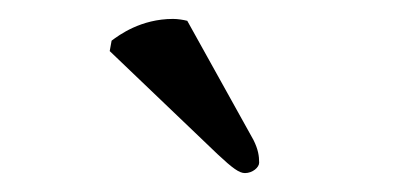

<svg xmlns="http://www.w3.org/2000/svg" viewBox="-20 -669 432 203"><path d="M178 -647C174 -648 168 -649 163 -649C129 -649 106 -632 98 -626L96 -615L210 -506C226 -491 233 -486 239 -486C247 -486 254 -492 254 -497C254 -504 253 -511 248 -521Z"/></svg>

Font: Libertinus Serif Display
Style: Regular
Weight: 400
Designer: Philipp H. Poll, Khaled Hosny
Foundry: Caleb Maclennan
Version: Version 7.050;RELEASE